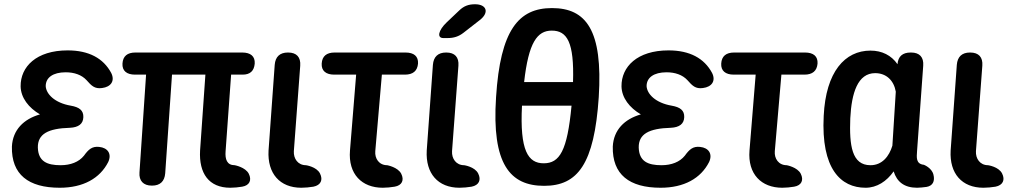

<svg xmlns="http://www.w3.org/2000/svg" viewBox="-20 -835 4768 903"><path d="M460 -421C501 -426 522 -454 503 -492C466 -561 398 -598 298 -598C151 -598 76 -521 77 -429C78 -375 115 -328 168 -297C91 -275 40 -224 36 -146C33 -14 114 48 261 48C371 48 450 4 489 -73C507 -112 486 -140 447 -144C413 -148 396 -132 375 -103C351 -73 312 -58 265 -58C201 -58 160 -76 158 -141C157 -205 206 -231 309 -234C349 -236 371 -252 372 -284C373 -316 353 -331 313 -338C237 -351 197 -393 195 -430C195 -470 229 -495 289 -495C329 -495 364 -483 387 -458C410 -432 425 -416 460 -421Z M1119 -588H617C579 -588 558 -571 556 -536C554 -502 576 -484 615 -484H667L636 -24C633 15 654 38 694 38H695C733 38 754 18 757 -20L789 -484H946L921 -127C915 -20 962 48 1063 48C1081 48 1101 46 1119 43C1154 37 1165 12 1150 -18C1134 -49 1084 -58 1084 -58C1047 -58 1038 -86 1041 -124L1067 -484H1121C1156 -484 1175 -501 1178 -536C1180 -570 1159 -588 1119 -588Z M1272 -530 1243 -127C1237 -19 1296 48 1397 48C1416 48 1435 46 1454 43C1489 36 1500 11 1485 -19C1469 -51 1419 -58 1419 -58C1381 -58 1360 -89 1362 -124L1392 -526C1395 -566 1375 -588 1335 -588H1334C1296 -588 1275 -568 1272 -530Z M1887 -588H1554C1516 -588 1495 -571 1493 -536C1491 -502 1513 -484 1552 -484H1655L1626 -127C1617 -16 1682 48 1780 48C1798 48 1818 46 1836 43C1871 37 1882 12 1867 -18C1851 -49 1801 -58 1801 -58C1763 -58 1742 -89 1745 -124L1776 -484H1884C1922 -484 1943 -501 1946 -536C1948 -570 1927 -588 1887 -588Z M2016 -530 1987 -127C1981 -19 2040 48 2141 48C2160 48 2179 46 2198 43C2233 36 2244 11 2229 -19C2213 -51 2163 -58 2163 -58C2125 -58 2104 -89 2106 -124L2136 -526C2139 -566 2119 -588 2079 -588H2078C2040 -588 2019 -568 2016 -530ZM2065 -656H2085C2114 -656 2137 -663 2160 -681L2237 -741C2282 -776 2269 -815 2214 -815C2184 -815 2162 -807 2140 -786L2081 -730C2041 -692 2034 -656 2065 -656Z M2539 39C2697 39 2775 -63 2796 -378C2816 -694 2736 -797 2576 -797C2419 -797 2333 -694 2313 -378C2292 -63 2379 39 2539 39ZM2435 -338H2668C2648 -125 2612 -67 2537 -67C2464 -67 2424 -126 2435 -338ZM2445 -449C2466 -636 2507 -691 2575 -691C2647 -691 2681 -637 2675 -449Z M3286 -421C3327 -426 3348 -454 3329 -492C3292 -561 3224 -598 3124 -598C2977 -598 2902 -521 2903 -429C2904 -375 2941 -328 2994 -297C2917 -275 2866 -224 2862 -146C2859 -14 2940 48 3087 48C3197 48 3276 4 3315 -73C3333 -112 3312 -140 3273 -144C3239 -148 3222 -132 3201 -103C3177 -73 3138 -58 3091 -58C3027 -58 2986 -76 2984 -141C2983 -205 3032 -231 3135 -234C3175 -236 3197 -252 3198 -284C3199 -316 3179 -331 3139 -338C3063 -351 3023 -393 3021 -430C3021 -470 3055 -495 3115 -495C3155 -495 3190 -483 3213 -458C3236 -432 3251 -416 3286 -421Z M3766 -588H3433C3395 -588 3374 -571 3372 -536C3370 -502 3392 -484 3431 -484H3534L3505 -127C3496 -16 3561 48 3659 48C3677 48 3697 46 3715 43C3750 37 3761 12 3746 -18C3730 -49 3680 -58 3680 -58C3642 -58 3621 -89 3624 -124L3655 -484H3763C3801 -484 3822 -501 3825 -536C3827 -570 3806 -588 3766 -588Z M3854 -290C3841 -41 3934 48 4051 48C4104 48 4150 18 4183 -29C4198 20 4233 48 4293 48C4307 48 4322 46 4338 44C4367 39 4378 17 4370 -14C4362 -46 4325 -60 4325 -60C4287 -64 4291 -95 4293 -124L4322 -526C4325 -566 4305 -588 4265 -588H4263C4225 -588 4204 -570 4201 -533C4172 -575 4128 -597 4074 -597C3954 -597 3864 -498 3854 -290ZM3979 -279C3985 -398 4014 -491 4096 -491C4149 -491 4184 -456 4193 -404L4177 -150C4162 -100 4129 -58 4074 -58C3986 -58 3974 -151 3979 -279Z M4480 -530 4451 -127C4445 -19 4504 48 4605 48C4624 48 4643 46 4662 43C4697 36 4708 11 4693 -19C4677 -51 4627 -58 4627 -58C4589 -58 4568 -89 4570 -124L4600 -526C4603 -566 4583 -588 4543 -588H4542C4504 -588 4483 -568 4480 -530Z"/></svg>

Font: 寒蝉团圆体 Round
Style: Regular
Weight: 500
Designer: 寒蝉字型
Version: Version 2.700;Glyphs 3.1.1 (3135)